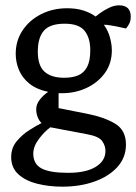

<svg xmlns="http://www.w3.org/2000/svg" viewBox="-20 -535 511 721"><path d="M214 166Q164 166 120 155Q76 144 49 119.5Q22 95 22 55Q22 20 43 -5Q64 -30 91 -47Q118 -64 136 -73Q128 -80 122 -94Q116 -108 116 -125Q116 -144 130 -161.5Q144 -179 161 -190Q118 -199 91 -220.5Q64 -242 51.5 -271.5Q39 -301 39 -333Q39 -382 64.5 -420.5Q90 -459 134 -481.5Q178 -504 232 -504Q267 -504 293.5 -495.5Q320 -487 339 -473Q340 -474 354 -484.5Q368 -495 388 -505Q408 -515 427 -515Q471 -515 471 -472Q471 -456 464.5 -444.5Q458 -433 453 -428L416 -436Q402 -438 393 -440Q384 -442 370 -442Q386 -420 393 -394Q400 -368 400 -346Q400 -297 374 -261Q348 -225 305.5 -205Q263 -185 213 -185H200V-129L306 -108Q372 -95 412.5 -70.5Q453 -46 453 8Q453 57 420.5 92.5Q388 128 334 147Q280 166 214 166ZM236 114Q303 114 339.5 91.5Q376 69 376 32Q376 12 363.5 -5.5Q351 -23 307 -31L169 -57Q146 -40 125.5 -12.5Q105 15 105 42Q105 81 136 97.5Q167 114 236 114ZM221 -243Q252 -243 273.5 -252Q295 -261 307 -283.5Q319 -306 319 -346Q319 -393 297.5 -419.5Q276 -446 223 -446Q168 -446 145 -420Q122 -394 122 -341Q122 -288 147.5 -265.5Q173 -243 221 -243Z"/></svg>

Font: Faustina VF Beta
Style: Regular
Weight: 400
Designer: Alfonso Garcia
Foundry: Omnibus-Type
Version: Version 1.006